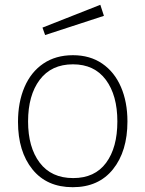

<svg xmlns="http://www.w3.org/2000/svg" viewBox="-20 -770 606 800"><path d="M55 -262Q55 -344 82 -407Q109 -470 160.5 -505Q212 -540 284 -540Q355 -540 406 -505Q457 -470 484 -407.5Q511 -345 511 -264Q511 -140 451 -65Q391 10 283 10Q175 10 115 -64.5Q55 -139 55 -262ZM284 -502Q194 -502 145.5 -437.5Q97 -373 97 -264Q97 -156 145.5 -92Q194 -28 285 -28Q375 -28 422 -91.5Q469 -155 469 -264Q469 -373 421 -437.5Q373 -502 284 -502ZM413 -704 168 -624 157 -655 398 -750Z"/></svg>

Font: Morrison Thin
Style: Regular
Weight: 100
Designer: Pablo Impallari, Rodrigo Fuenzalida (Modified by Dan O. Williams)
Version: Version 0.03;June 6, 2019;FontCreator 11.5.0.2425 64-bit; tt